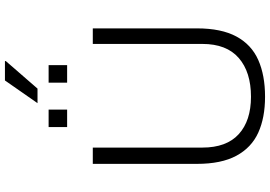

<svg xmlns="http://www.w3.org/2000/svg" viewBox="-178 -904 1094 778"><g transform="rotate(-90 369.0 -515.0)"><path d="M366 12Q281 12 220.5 -15.5Q160 -43 127 -104Q94 -165 94 -264V-686H160V-242Q160 -144 214.5 -94.5Q269 -45 366 -45Q466 -45 523 -94.5Q580 -144 580 -242V-686H643V-264Q643 -165 610 -104Q577 -43 515 -15.5Q453 12 366 12ZM243 -790V-865H314V-790ZM423 -790V-865H494V-790ZM340 -910 432 -1042H510L511 -1039L399 -910Z"/></g></svg>

Font: Archivo SemiBold ExtraLight
Style: Regular
Weight: 250
Version: Version 2.001